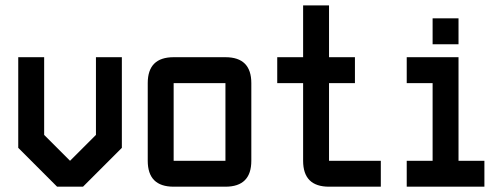

<svg xmlns="http://www.w3.org/2000/svg" viewBox="-20 -704 1895 724"><path d="M341.8 -488.3H439.5V-146.5L293 0H195.3L48.8 -146.5V-488.3H146.5V-195.3L244.1 -97.7L341.8 -195.3Z M830.1 0H634.8Q537.1 0 537.1 -97.7V-390.6Q537.1 -488.3 634.8 -488.3H830.1Q927.7 -488.3 927.7 -390.6V-97.7Q927.7 0 830.1 0ZM830.1 -97.7V-390.6H634.8V-97.7Z M1220.7 0Q1123 0 1123 -97.7V-390.6H1025.4V-488.3H1123V-683.6H1220.7V-488.3H1318.4V-390.6H1220.7V-97.7H1416V0Z M1611.3 -537.1V-634.8H1709V-537.1ZM1513.7 0V-97.7H1611.3V-390.6H1513.7V-488.3H1709V-97.7H1806.6V0Z"/></svg>

Font: BabelStone Runic Beowulf
Style: Regular
Weight: 400
Designer: Andrew West
Foundry: BabelStone
Version: Version 7.004;November 9, 2023